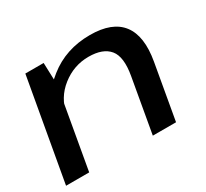

<svg xmlns="http://www.w3.org/2000/svg" viewBox="-123 -779 1033 963"><g transform="rotate(-30 393.0 -297.5)"><path d="M8 0H142L223 -460L218.5 -589.5H112.5ZM510.5 0H645L701 -318.5Q725 -455 671.5 -525Q618 -595 489 -595Q349 -595 248 -514.5Q147 -434 133 -355.5L190.5 -310.5Q205.5 -395.5 274.2 -449.8Q343 -504 428.5 -504Q511.5 -504 547.8 -459.8Q584 -415.5 565.5 -312.5Z"/></g></svg>

Font: Anybody Expanded Medium
Style: Italic
Weight: 500
Width: 7
Italic angle: -10°
Version: Version 1.113;gftools[0.9.25]